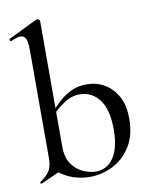

<svg xmlns="http://www.w3.org/2000/svg" viewBox="-83 -787 679 862"><g transform="rotate(-10 256.0 -356.0)"><path d="M258 13Q217 13 178.5 -0.5Q140 -14 105 -44L158 -142Q158 -92 179.5 -62Q201 -32 231.5 -19Q262 -6 287 -6Q340 -6 369.5 -51Q399 -96 399 -178Q399 -270 364.5 -315Q330 -360 276 -360Q238 -360 205.5 -338.5Q173 -317 145 -289L137 -296Q158 -319 183 -343Q208 -367 240.5 -383Q273 -399 314 -399Q357 -399 393.5 -378.5Q430 -358 453 -317Q476 -276 476 -214Q476 -138 444 -87.5Q412 -37 362 -12Q312 13 258 13ZM39 5Q35 6 33 2Q31 -2 35 -4Q62 -22 76 -42.5Q90 -63 90 -103V-594Q90 -630 83 -646Q76 -662 58 -662Q43 -662 15 -649Q11 -647 9 -653Q7 -659 10 -660L141 -724Q144 -725 146 -725Q150 -725 154 -722Q158 -719 158 -715V-49Z"/></g></svg>

Font: Cormorant Light Medium
Style: Regular
Weight: 500
Version: Version 4.000